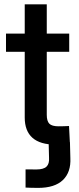

<svg xmlns="http://www.w3.org/2000/svg" viewBox="-20 -681 373 906"><path d="M100.6 204.1V118.2Q108.9 118.2 125 118.4Q141.1 118.7 150.9 118.7Q185.5 118.7 199.5 105.2Q213.4 91.8 211.4 63.5L209.5 -10.3H310.1L312 64.5Q315.4 131.3 276.9 168.5Q238.3 205.6 159.7 205.6Q140.6 205.6 126.2 205.1Q111.8 204.6 100.6 204.1ZM306.6 -522.5V-436.5H8.3V-522.5ZM96.7 -660.6H200.7V-139.2Q200.7 -109.4 212.9 -97.2Q225.1 -85 256.3 -85Q267.1 -85 281.2 -85.4Q295.4 -85.9 305.7 -86.4L310.1 -1Q295.9 0.5 277.8 1Q259.8 1.5 242.7 1.5Q169.4 1.5 133.1 -30.8Q96.7 -63 96.7 -126.5Z"/></svg>

Font: Inter 28pt Medium
Style: Regular
Weight: 500
Designer: Rasmus Andersson
Foundry: rsms
Version: Version 4.001;git-66647c0bb